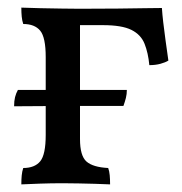

<svg xmlns="http://www.w3.org/2000/svg" viewBox="-20 -481 477 504"><path d="M36 3Q36 -10 37 -20.5Q38 -31 41 -40Q71 -40 85.5 -57.5Q100 -75 100 -127V-331Q100 -383 85.5 -400.5Q71 -418 41 -418Q38 -427 37 -437.5Q36 -448 36 -461Q58 -460 86 -459.5Q114 -459 142 -458.5Q170 -458 190 -458V-116Q190 -72 207 -57Q224 -42 264 -40Q267 -32 268 -21Q269 -10 269 3Q250 2 229 1.5Q208 1 187 0.5Q166 0 145 0Q114 0 86 1Q58 2 36 3ZM372 -310Q369 -342 359.5 -366Q350 -390 325 -402.5Q300 -415 250 -415H168L187 -458Q246 -458 289.5 -458.5Q333 -459 361.5 -459.5Q390 -460 405 -460Q406 -444 408.5 -422.5Q411 -401 414.5 -375.5Q418 -350 422 -322Q414 -317 401 -313.5Q388 -310 372 -310ZM17 -202Q17 -216 19.5 -226Q22 -236 27 -245H313Q313 -234 310.5 -224Q308 -214 304 -203Q290 -203 257 -203Q224 -203 181.5 -203Q139 -203 95.5 -202.5Q52 -202 17 -202Z"/></svg>

Font: Vollkorn
Style: Regular
Weight: 400
Designer: Friedrich Althausen
Foundry: Friedrich Althausen
Version: Version 4.104